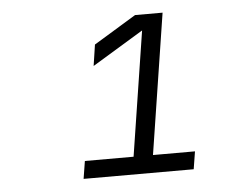

<svg xmlns="http://www.w3.org/2000/svg" viewBox="-40 -877 680 542"><g transform="rotate(-5 300.0 -606.0)"><path d="M176 -382 184 -432H322L377 -785L232 -697L241 -757L361 -830H439L377 -432H496L488 -382Z"/></g></svg>

Font: JetBrains Mono NL ExtraLight
Style: Italic
Weight: 200
Italic angle: -9°
Monospace: yes
Designer: Philipp Nurullin, Konstantin Bulenkov
Foundry: JetBrains
Version: Version 2.305; ttfautohint (v1.8.4.7-5d5b)